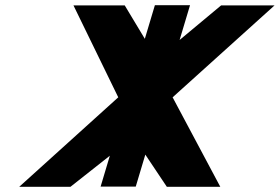

<svg xmlns="http://www.w3.org/2000/svg" viewBox="-20 -723 1081 742"><path d="M831.4 -1 647.1 -346.9 1041.1 -702.2H834.6L674.1 -568.5L714.4 -703H578.6L539.7 -573L462 -702.2H263.9L437 -346.9L54.2 -1H252.2L404.5 -121.2L368.8 -1.8H504.6L541.6 -125.5L624.8 -1Z"/></svg>

Font: Hussar
Style: BdSuprExtOblThree
Weight: 700
Foundry: Cannot Into Space Fonts
Version: Version 2.00